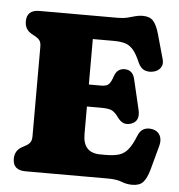

<svg xmlns="http://www.w3.org/2000/svg" viewBox="-52 -768 779 835"><g transform="rotate(5 337.0 -350.0)"><path d="M33 -650Q33 -700 88.5 -700H428Q454 -700 472 -704.5Q490 -709 505.2 -713.5Q520.5 -718 537.5 -718Q568.5 -718 583.8 -701Q599 -684 610 -645.5L640.5 -536.5Q646.5 -514.5 635 -499.2Q623.5 -484 602.5 -480Q583.5 -476 566 -482.8Q548.5 -489.5 537.5 -514.5Q521.5 -552 505.5 -569.8Q489.5 -587.5 469.5 -593Q449.5 -598.5 421.5 -598.5H330V-400H384.5Q408 -400 417.5 -410.5Q427 -421 434.5 -444Q441 -463.5 452.5 -471.8Q464 -480 479 -480Q515 -480 524 -441L555 -309Q566.5 -259.5 527.5 -246.5Q493 -234.5 469 -268Q453.5 -289.5 439.5 -296.8Q425.5 -304 390.5 -304H330V-183.5Q330 -101.5 406.5 -101.5H431Q465 -101.5 487.8 -108.5Q510.5 -115.5 527 -135.8Q543.5 -156 559 -195Q568 -218.5 584.5 -226.8Q601 -235 623 -230.5Q646 -225.5 655.8 -206.8Q665.5 -188 658.5 -161.5L629.5 -54.5Q619 -17 603.5 0.5Q588 18 556 18Q531 18 508.8 9Q486.5 0 447.5 0H88.5Q33 0 33 -50Q33 -86.5 65 -103.5L80.5 -112Q93 -119 99.2 -128Q105.5 -137 105.5 -155V-545Q105.5 -563 99.2 -572Q93 -581 80.5 -588L65 -596.5Q33 -613.5 33 -650Z"/></g></svg>

Font: Fraunces 72pt SuperSoft Black
Style: Regular
Weight: 900
Version: Version 1.000;[0bf87f6ff]